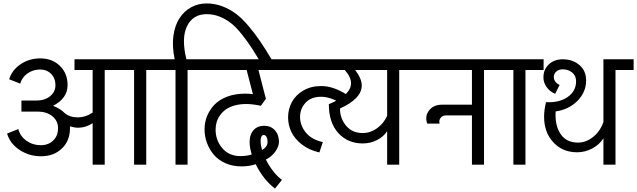

<svg xmlns="http://www.w3.org/2000/svg" viewBox="-20 -953 3686 1111"><path d="M516.1 0V-240.2Q476.1 -213.9 432.1 -213.9Q410.6 -213.9 384.8 -222.2V-210Q384.8 -138.7 338.1 -93.8Q291.5 -48.8 217.8 -48.8Q148.4 -48.8 93.3 -85.4Q38.1 -122.1 21 -180.2L85.9 -206.1Q96.7 -164.6 133.1 -138.7Q169.4 -112.8 215.8 -112.8Q260.3 -112.8 288.1 -140.1Q315.9 -167.5 315.9 -210.9Q315.9 -253.4 283.2 -280.3Q250.5 -307.1 198.2 -307.1H104V-371.1H189Q238.3 -371.1 269.5 -396Q300.8 -420.9 300.8 -460Q300.8 -500 275.9 -525.4Q251 -550.8 211.9 -550.8Q171.4 -550.8 139.2 -528.1Q106.9 -505.4 97.2 -469.2L33.2 -494.1Q48.8 -547.4 99.1 -581.3Q149.4 -615.2 212.9 -615.2Q282.2 -615.2 326.7 -571.8Q371.1 -528.3 371.1 -460.9Q371.1 -383.8 287.1 -340.8Q333 -322.3 356 -296.9Q384.8 -273.9 428.2 -273.9Q475.6 -273.9 516.1 -301.8V-547.9H411.1V-609.9H931.2V-547.9H826.2V0H755.9V-547.9H585.9V0Z M995.6 0V-547.9H890.6V-609.9H990.7Q975.1 -686 983.4 -746.1Q991.7 -806.2 1018.8 -847.7Q1045.9 -889.2 1086.4 -911.1Q1127 -933.1 1175.8 -933.1Q1222.2 -933.1 1265.1 -917Q1308.1 -900.9 1344 -874.3Q1379.9 -847.7 1417.2 -803.7Q1454.6 -759.8 1486.1 -713.1Q1517.6 -666.5 1555.7 -602.1L1504.9 -562Q1468.3 -626 1440.7 -668.9Q1413.1 -711.9 1380.1 -753.4Q1347.2 -794.9 1317.1 -818.6Q1287.1 -842.3 1251.2 -856.7Q1215.3 -871.1 1175.8 -871.1Q1097.2 -871.1 1062.7 -802.5Q1028.3 -733.9 1058.6 -609.9H1170.4V-547.9H1065.4V0Z M1130.4 -609.9H1601.6V-547.9H1475.6L1518.6 -380.9L1489.3 -340.8Q1443.4 -351.1 1404.3 -351.1Q1368.2 -351.1 1338.1 -342.8Q1308.1 -334.5 1287.8 -320.3Q1267.6 -306.2 1253.9 -287.1Q1240.2 -268.1 1233.9 -247.1Q1227.5 -226.1 1227.5 -203.1Q1227.5 -141.6 1266.1 -95.7Q1304.7 -49.8 1371.6 -49.8Q1408.2 -49.8 1436.5 -59.1Q1436 -62 1432.6 -74.2Q1429.2 -86.4 1428.2 -92.8Q1417 -155.3 1439.7 -190.2Q1462.4 -225.1 1509.3 -225.1Q1546.9 -225.1 1570.6 -199.2Q1594.2 -173.3 1594.2 -131.8Q1594.2 -106 1573.5 -76.4Q1552.7 -46.9 1518.6 -29.8Q1536.1 5.9 1560.5 37.1Q1585 68.4 1611.3 87.9L1571.3 138.2Q1503.9 86.9 1459.5 -2.9Q1423.3 9.8 1377.4 9.8Q1326.2 9.8 1284.7 -8.5Q1243.2 -26.9 1217.3 -57.6Q1191.4 -88.4 1177.5 -126.2Q1163.6 -164.1 1163.6 -205.1Q1163.6 -244.6 1178 -280.8Q1192.4 -316.9 1220.2 -346.4Q1248 -376 1294.2 -393.6Q1340.3 -411.1 1398.4 -411.1Q1418.9 -411.1 1443.4 -408.2L1407.2 -547.9H1130.4ZM1490.2 -111.8Q1491.2 -107.4 1493.4 -98.4Q1495.6 -89.4 1496.6 -85Q1528.3 -103.5 1528.3 -131.8Q1528.3 -149.4 1522.2 -160.6Q1516.1 -171.9 1506.3 -171.9Q1494.6 -171.9 1490.2 -156.2Q1485.8 -140.6 1490.2 -111.8Z M1560.1 -609.9H1851.1V-547.9H1560.1ZM1848.1 -130.9 1828.1 -70.8Q1768.6 -84.5 1726.6 -117.2Q1684.6 -149.9 1665.8 -189.9Q1647 -230 1647 -273.9Q1647 -321.3 1668.7 -362.1Q1690.4 -402.8 1734.9 -429Q1779.3 -455.1 1837.9 -455.1Q1909.2 -455.1 1985.8 -405.8L1957 -353Q1892.6 -393.1 1837.9 -393.1Q1780.8 -393.1 1748.5 -358.9Q1716.3 -324.7 1716.3 -275.9Q1716.3 -226.6 1750.2 -185.5Q1784.2 -144.5 1848.1 -130.9Z M1811 -609.9H2395V-547.9H2290V0H2220.2V-193.8Q2199.7 -162.1 2161.6 -142.6Q2123.5 -123 2079.1 -123Q1992.2 -123 1937.5 -183.3Q1882.8 -243.7 1882.8 -350.1Q2011.2 -403.3 2011.2 -471.2Q2011.2 -507.3 1975.1 -547.9H1811ZM2079.1 -183.1Q2123 -183.1 2161.9 -210.9Q2200.7 -238.8 2220.2 -283.2V-547.9H2035.2Q2073.2 -498.5 2073.2 -458Q2073.2 -382.3 1947.3 -325.2Q1947.3 -267.6 1982.7 -225.3Q2018.1 -183.1 2079.1 -183.1Z M2355 -609.9H2886.2V-547.9H2780.8V0H2710.9V-285.2H2561Q2541 -285.2 2529.5 -270.8Q2518.1 -256.3 2523.9 -237.8H2452.1Q2437 -281.2 2462.9 -314.2Q2488.8 -347.2 2537.1 -347.2H2710.9V-547.9H2355Z M2950.7 0V-547.9H2845.7V-609.9H3125.5V-547.9H3020.5V0Z M3471.7 0V-152.8Q3448.7 -116.2 3407.2 -94Q3365.7 -71.8 3319.3 -71.8Q3235.4 -71.8 3181.9 -129.4Q3128.4 -187 3128.4 -276.9Q3128.4 -317.9 3139.6 -361.8Q3216.3 -357.9 3264.9 -391.8Q3313.5 -425.8 3313.5 -482.9Q3313.5 -514.6 3291 -533.2Q3268.6 -551.8 3236.3 -551.8Q3213.4 -551.8 3199 -539.1Q3184.6 -526.4 3184.6 -506.8Q3184.6 -492.7 3193.8 -480.2Q3203.1 -467.8 3218.3 -461.9L3192.4 -410.2Q3162.1 -422.4 3143.3 -448.7Q3124.5 -475.1 3124.5 -504.9Q3124.5 -551.3 3155.8 -580.6Q3187 -609.9 3236.3 -609.9Q3293.5 -609.9 3332.5 -576.9Q3371.6 -543.9 3371.6 -487.8Q3371.6 -420.4 3322 -369.9Q3272.5 -319.3 3195.3 -308.1Q3189.9 -229 3223.1 -178.5Q3256.3 -127.9 3324.7 -127.9Q3371.6 -127.9 3412.6 -161.1Q3453.6 -194.3 3471.7 -247.1V-609.9H3646.5V-547.9H3541.5V0Z"/></svg>

Font: LT Superior
Style: Regular
Weight: 400
Designer: Daniel Lyons
Foundry: LyonsType
Version: Version 1.000